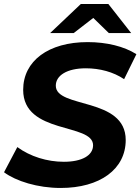

<svg xmlns="http://www.w3.org/2000/svg" viewBox="-28 -921 697 953"><path d="M435 -832 512 -757H623L510 -901H373L221 -757H338ZM249 -496C249 -546 304 -582 398 -582C467 -582 535 -564 588 -528L649 -652C588 -691 501 -712 407 -712C213 -712 87 -619 87 -475C87 -252 434 -312 434 -200C434 -149 378 -118 289 -118C206 -118 122 -144 58 -191L-8 -66C51 -22 159 12 273 12C468 12 596 -81 596 -226C596 -441 248 -381 249 -496Z"/></svg>

Font: AWKNG-Font
Style: Bold Italic
Weight: 700
Italic angle: -11.3°
Designer: Awakening Church
Foundry: Awakening Church
Version: Version 1.700;PS 001.700;hotconv 1.0.88;makeotf.lib2.5.64775